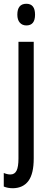

<svg xmlns="http://www.w3.org/2000/svg" viewBox="-33 -759 264 1019"><path d="M59 -681Q59 -739 107 -739Q153 -739 153 -681Q153 -624 107 -624Q85 -624 72 -639Q59 -654 59 -681ZM36 240Q8 240 -13 231V159Q6 167 22 167Q45 167 55 146.5Q65 126 65 83V-537H146V82Q146 163 118 201Q90 239 36 240Z"/></svg>

Font: Noto Sans Ethiopic ExtraCondensed
Style: Regular
Weight: 400
Width: 2
Designer: Monotype Design Team
Foundry: Monotype Imaging Inc.
Version: Version 2.102; ttfautohint (v1.8.4.7-5d5b)